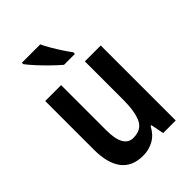

<svg xmlns="http://www.w3.org/2000/svg" viewBox="-224 -869 983 983"><g transform="rotate(-45 267.0 -378.0)"><path d="M467 -543V0H376L362 -71H356Q335 -30 300 -10Q265 10 222 10Q143 10 104 -41.5Q65 -93 65 -189V-543H180V-217Q180 -90 251 -90Q310 -90 331 -135Q352 -180 352 -266V-543ZM252 -766Q262 -744 278.5 -716Q295 -688 312.5 -661.5Q330 -635 343 -618V-606H264Q244 -623 215 -651Q186 -679 159.5 -708Q133 -737 119 -756V-766Z"/></g></svg>

Font: Noto Sans Malayalam Condensed SemiBold
Style: Regular
Weight: 600
Width: 3
Designer: Jelle Bosma - Monotype Design Team
Foundry: Monotype Imaging Inc.
Version: Version 2.104; ttfautohint (v1.8.4.7-5d5b)